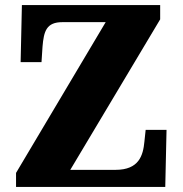

<svg xmlns="http://www.w3.org/2000/svg" viewBox="-20 -734 717 754"><path d="M43 0H629L634 -224H552L547 -177C542 -124 526 -67 434 -67H256L609 -658V-714H66L61 -490H143L147 -551C152 -611 162 -647 225 -647H395L43 -55Z"/></svg>

Font: Noto Serif Georgian SemiCondensed Black
Style: Regular
Weight: 900
Width: 4
Designer: Monotype Design Team, Akaki Razmadze
Foundry: Google LLC
Version: Version 2.003